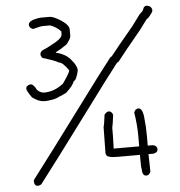

<svg xmlns="http://www.w3.org/2000/svg" viewBox="-56 -706 865 921"><g transform="rotate(-5 377.0 -245.5)"><path d="M90.3 161.6Q71.8 161.6 71.8 138.7V133.3Q160.2 17.6 316.9 -193.4Q446.3 -368.2 488.3 -420.9Q495.6 -424.3 502 -433.1Q522.5 -460.4 608.4 -563L646.5 -614.7Q661.1 -627.9 662.8 -630.4Q664.6 -632.8 669.9 -646.5Q675.3 -653.3 683.6 -653.3Q690.4 -653.3 698.7 -648.9L700.2 -647.9Q709.5 -639.2 709.5 -629.9Q709.5 -624 705.1 -617.7L689.9 -597.7L677.2 -587.4L643.6 -542Q548.8 -427.2 528.8 -400.4Q524.4 -394.5 522 -394.5Q521 -394.5 520 -395Q476.1 -339.4 342.8 -159.2Q185.1 53.2 106 156.2Q97.7 161.6 90.3 161.6ZM216.8 -640.6Q232.4 -640.6 267.6 -619.1Q306.6 -593.8 306.6 -572.3V-541Q306.6 -528.3 285.2 -502Q253.9 -480 230.5 -468.8V-466.8Q280.8 -455.1 304.7 -421.9Q328.1 -395 328.1 -373Q316.4 -324.2 304.7 -324.2Q295.9 -300.3 269.5 -277.3Q269.5 -271 224.6 -253.9Q214.4 -245.1 166 -240.2H150.4Q124 -243.2 97.7 -263.7Q74.2 -297.4 74.2 -306.6Q74.2 -322.3 95.7 -326.2Q110.8 -326.2 125 -296.9Q141.1 -281.2 158.2 -281.2Q208 -281.2 252 -316.4Q287.1 -366.7 287.1 -377Q258.8 -418 242.2 -418Q224.6 -429.7 164.1 -447.3Q156.2 -457.5 156.2 -464.8Q156.2 -480.5 177.7 -488.3Q181.6 -488.3 212.9 -505.9Q265.6 -531.7 265.6 -552.7V-566.4Q245.1 -588.9 214.8 -599.6H181.6Q167 -599.6 132.8 -589.8H130.9Q113.3 -596.2 113.3 -611.3Q113.3 -633.8 171.9 -640.6ZM601.6 -166Q624 -166 627 -107.4Q630.9 -79.1 630.9 -31.2V15.6H654.3Q675.8 19 675.8 37.1Q675.8 52.7 654.3 56.6H630.9V58.6Q630.9 88.9 632.8 140.6Q626.5 158.2 611.3 158.2Q591.8 158.2 591.8 121.1Q589.8 118.7 589.8 80.1V56.6H480.5Q427.7 56.6 427.7 39.1Q425.8 39.1 425.8 35.2Q427.7 -70.3 427.7 -91.8Q431.6 -102.5 437.5 -150.4Q448.2 -164.1 459 -164.1Q471.7 -164.1 478.5 -146.5Q472.7 -99.6 468.8 -84V-62.5Q468.8 -33.7 466.8 15.6H589.8V-35.2Q589.8 -88.4 580.1 -148.4Q586.9 -166 601.6 -166Z"/></g></svg>

Font: CEF Fonts CJK
Style: Regular
Weight: 400
Designer: PartyBoss (派对大魔王)
Version: Release 2.25